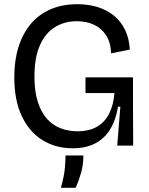

<svg xmlns="http://www.w3.org/2000/svg" viewBox="-20 -693 707 914"><path d="M326 13Q246 13 183 -25.5Q120 -64 84 -139.5Q48 -215 48 -326Q48 -405 68 -469Q88 -533 126 -578.5Q164 -624 220 -648.5Q276 -673 348 -673Q402 -673 446 -659Q490 -645 523 -618Q556 -591 575.5 -550.5Q595 -510 598 -457L509 -439Q507 -491 485 -525Q463 -559 427 -575.5Q391 -592 345 -592Q288 -592 242.5 -564.5Q197 -537 170.5 -478.5Q144 -420 144 -328Q144 -258 160 -208Q176 -158 204 -127Q232 -96 269.5 -82Q307 -68 349 -68Q402 -68 439.5 -88.5Q477 -109 498.5 -150Q520 -191 525 -250H387V-325H613V-222L614 0H538L553 -185H542Q531 -120 503.5 -76Q476 -32 431.5 -9.5Q387 13 326 13ZM270 201Q286 143 289 104.5Q292 66 292 47H377Q377 91 366 129.5Q355 168 340 201Z"/></svg>

Font: Bricolage Grotesque 60pt
Style: Regular
Weight: 400
Version: Version 1.001;gftools[0.9.33.dev8+g029e19f]